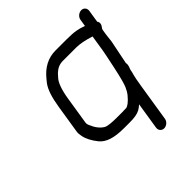

<svg xmlns="http://www.w3.org/2000/svg" viewBox="-177 -619 841 841"><g transform="rotate(-45 243.5 -198.5)"><path d="M431.4 -482.5 426.2 -449.6C425.9 -449.6 423.6 -450.4 422.4 -450.9C397.8 -459.5 380.3 -465 326.5 -465H259.2C213.4 -465 175.3 -444.3 144.3 -406.4L131.6 -390.9L131.5 -390.7C113.7 -366.9 102.2 -329.8 94.2 -278.8L73.3 -147C72.1 -139.7 73 -131.4 74.9 -121.6C78.6 -99.3 90.7 -75.8 110.1 -51.4C131.6 -24.4 169.2 -12 231 -12H267.2C295.1 -12 314.6 -15.1 329.7 -23.4C336.8 -27.4 343 -32 351.2 -39.3L331.5 85.5C329.1 100.5 339.6 113 354.6 113C369.6 113 384.1 100.5 386.5 85.5L414.1 -88.8C418.9 -119.2 422.8 -139.1 425.1 -146.5C428 -155.9 430.1 -164.6 431.3 -172.6C432.4 -179.4 441.6 -191.8 438.1 -208.2L460.4 -318.5C461.5 -325 467.1 -387.8 472 -390L474.4 -392.9C482.1 -402.5 485.3 -415.2 477.3 -424.9L486.4 -482.5C488.7 -496.9 479.5 -510 463.8 -510C448.9 -510 433.9 -498.1 431.4 -482.5ZM405.4 -318.2C403.8 -308.3 397.7 -278 387.1 -228.5C376.6 -179.3 367.8 -147.1 362.2 -134.8C355.9 -120.8 349.9 -110.6 344.9 -104.6C324.4 -79.4 308.9 -69.1 299.8 -67.8C295 -67.4 286 -67 275.9 -67H239.8C212.3 -67 192.2 -69.2 180.4 -72.8C162.1 -79.6 143.1 -103.4 136 -122.1L135.7 -122.8L135.3 -123.5C129.2 -133.9 127.5 -142.3 128.5 -148.6L149 -278.1C156.6 -325.6 168.7 -356.5 181.5 -370.7C187.7 -377.6 192.3 -382.7 195.9 -386.8C212.1 -402.5 228.7 -410 250.5 -410H332.7C353.7 -410 381.6 -404.9 417.3 -393.6Z"/></g></svg>

Font: MewTooHand
Style: BdIta
Weight: 400
Designer: Mew Too, Robert Jablonski
Version: Version 0.77